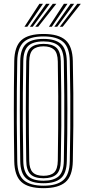

<svg xmlns="http://www.w3.org/2000/svg" viewBox="-20 -986 460 1013"><path d="M209.8 6.8Q128.2 6.8 92.4 -26.4Q56.5 -59.5 55.2 -135.8Q54 -211.2 53.5 -276.1Q53 -341 53 -402.2Q53 -463.5 53.5 -527.2Q54 -591 55.2 -664Q56.5 -740.5 92.4 -773.6Q128.2 -806.8 209.8 -806.8Q289.2 -806.8 325.9 -774.1Q362.5 -741.5 364.2 -664.2Q366 -577.2 366.8 -494Q367.5 -410.8 366.9 -323.1Q366.2 -235.5 364.2 -135.5Q362.5 -56.8 325.1 -25Q287.8 6.8 209.8 6.8ZM209.8 -6.2Q279.5 -6.2 313.2 -35.1Q347 -64 348.2 -136Q350 -227.8 350.8 -311Q351.5 -394.2 350.9 -479.8Q350.2 -565.2 348.2 -663.8Q347 -734.8 313.8 -764.2Q280.5 -793.8 209.8 -793.8Q136.5 -793.8 104.4 -763.4Q72.2 -733 71 -663.8Q69.5 -583.5 68.9 -506.1Q68.2 -428.8 68.6 -339.8Q69 -250.8 71 -136Q72 -63.8 106 -35Q140 -6.2 209.8 -6.2ZM209.8 -19.2Q145.2 -19.2 116.5 -46.4Q87.8 -73.5 86.8 -136Q85.8 -211.2 85.1 -276.1Q84.5 -341 84.5 -402.1Q84.5 -463.2 85.1 -527Q85.8 -590.8 86.8 -663.8Q87.8 -726.2 116.4 -753.5Q145 -780.8 209.8 -780.8Q272 -780.8 301.5 -754.2Q331 -727.8 332.5 -663.2Q335.2 -539.5 335.5 -411.9Q335.8 -284.2 332.5 -136.2Q331 -71 300.9 -45.1Q270.8 -19.2 209.8 -19.2ZM209.8 -32.5Q261.8 -32.5 288.6 -55Q315.5 -77.5 316.8 -136.8Q318.5 -226.8 319.1 -311.5Q319.8 -396.2 319.1 -482.4Q318.5 -568.5 316.8 -663Q315.2 -721.2 289.2 -744.4Q263.2 -767.5 209.8 -767.5Q153.5 -767.5 128.6 -743.4Q103.8 -719.2 102.8 -663.2Q101.2 -577 100.6 -494.1Q100 -411.2 100.4 -323.9Q100.8 -236.5 102.8 -136.2Q103.8 -80.8 128.6 -56.6Q153.5 -32.5 209.8 -32.5ZM209.8 -45.5Q162 -45.5 140.6 -66.8Q119.2 -88 118.5 -137.5Q114 -393.8 118.5 -663Q119.2 -714.5 142 -734.5Q164.8 -754.5 209.8 -754.5Q256 -754.5 277.9 -733.9Q299.8 -713.2 300.8 -662.8Q302.5 -577.5 303.2 -494.8Q304 -412 303.5 -324.4Q303 -236.8 300.8 -137.2Q299.8 -86.2 277.5 -65.9Q255.2 -45.5 209.8 -45.5ZM209.8 -58.5Q247.5 -58.5 265.9 -76.2Q284.2 -94 285 -138.5Q286.2 -226 286.9 -308.8Q287.5 -391.5 287.1 -477.6Q286.8 -563.8 285 -661.2Q284.2 -707 265.2 -724.2Q246.2 -741.5 209.8 -741.5Q171.8 -741.5 153.4 -723.9Q135 -706.2 134.2 -662.2Q132 -537.8 131.9 -412Q131.8 -286.2 134.2 -137.2Q135 -95 152.8 -76.8Q170.5 -58.5 209.8 -58.5ZM109 -845 188 -966H206.8L124.2 -845ZM137.8 -845 223.2 -966H242L152.8 -845ZM166.2 -845 258.5 -966H277.2L181.5 -845ZM238.2 -845 317.2 -966H336L253.5 -845ZM266.8 -845 352.5 -966H371.2L282 -845ZM295.5 -845 387.8 -966H406.5L310.8 -845Z"/></svg>

Font: Big Shoulders Inline Text
Style: Regular
Weight: 400
Designer: Patric King
Foundry: XO Type Co
Version: Version 1.000